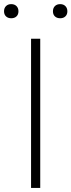

<svg xmlns="http://www.w3.org/2000/svg" viewBox="-55 -932 354 952"><path d="M99 0V-740H144.5V0ZM243.5 -841.5Q227 -841.5 217.2 -850.8Q207.5 -860 207.5 -876Q207.5 -892 217.2 -901.8Q227 -911.5 243.5 -911.5Q259.5 -911.5 269.2 -901.8Q279 -892 279 -876Q279 -860 269.2 -850.8Q259.5 -841.5 243.5 -841.5ZM0.5 -841.5Q-15.5 -841.5 -25.2 -850.8Q-35 -860 -35 -876Q-35 -892 -25.2 -901.8Q-15.5 -911.5 0.5 -911.5Q17 -911.5 26.8 -901.8Q36.5 -892 36.5 -876Q36.5 -860 26.8 -850.8Q17 -841.5 0.5 -841.5Z"/></svg>

Font: Encode Sans SemiExpanded SemiExpanded ExtraLight
Style: Regular
Weight: 200
Width: 6
Designer: Multiple Designers
Foundry: Impallari Type
Version: Version 3.000; ttfautohint (v1.8.3) -l 8 -r 50 -G 200 -x 14 